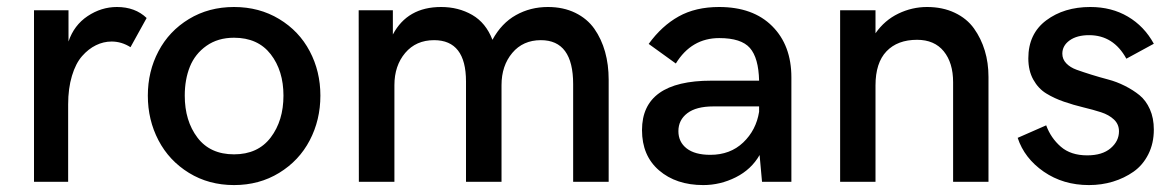

<svg xmlns="http://www.w3.org/2000/svg" viewBox="-20 -517 3341 546"><path d="M76.7 0V-487.8H174.8V-398.9Q190.4 -445.3 229.2 -471.2Q268.1 -497.1 312.5 -497.1Q364.3 -497.1 397 -465.8L351.1 -382.8Q325.7 -398.9 297.4 -398.9Q274.4 -398.9 252.9 -388.4Q231.4 -377.9 213.4 -357.4Q195.3 -336.9 184.6 -301.3Q173.8 -265.6 173.8 -220.2V0Z M400.4 -245.1Q400.4 -314 430.7 -371.3Q460.9 -428.7 517.3 -462.9Q573.7 -497.1 645.5 -497.1Q717.3 -497.1 773.9 -462.9Q830.6 -428.7 860.8 -371.3Q891.1 -314 891.1 -245.1Q891.1 -175.8 860.8 -117.9Q830.6 -60.1 773.9 -25.4Q717.3 9.3 645.5 9.3Q573.7 9.3 517.3 -25.4Q460.9 -60.1 430.7 -117.9Q400.4 -175.8 400.4 -245.1ZM786.1 -245.1Q786.1 -315.9 749.8 -362.8Q713.4 -409.7 645.5 -409.7Q599.6 -409.7 567.1 -386.7Q534.7 -363.8 520 -327.4Q505.4 -291 505.4 -245.1Q505.4 -173.3 541.5 -125.7Q577.6 -78.1 645.5 -78.1Q713.4 -78.1 749.8 -126Q786.1 -173.8 786.1 -245.1Z M1000.5 0 1000 -487.8H1097.2V-418.9Q1138.7 -497.1 1234.4 -497.1Q1283.7 -497.1 1322.8 -474.6Q1361.8 -452.1 1380.4 -403.8Q1406.2 -451.2 1447.3 -474.1Q1488.3 -497.1 1538.1 -497.1Q1582 -497.1 1616 -480.5Q1649.9 -463.9 1670.2 -435.1Q1690.4 -406.2 1700.7 -369.6Q1710.9 -333 1710.9 -290.5V0H1609.9V-277.8Q1609.9 -402.8 1518.1 -402.8Q1467.3 -402.8 1436.8 -366.5Q1406.2 -330.1 1406.2 -274.9V0H1305.2V-285.2Q1305.2 -402.8 1214.4 -402.8Q1163.1 -402.8 1132.3 -366.5Q1101.6 -330.1 1101.6 -274.9V0Z M2024.9 -497.1Q2121.6 -497.1 2176 -442.6Q2230.5 -388.2 2230.5 -296.9V0H2147L2140.1 -76.2Q2116.7 -35.2 2072.5 -12.9Q2028.3 9.3 1980 9.3Q1902.8 9.3 1854.2 -32.5Q1805.7 -74.2 1805.7 -147Q1805.7 -287.6 2002.9 -287.6H2138.7Q2137.2 -352.5 2112.5 -380.6Q2087.9 -408.7 2025.4 -408.7Q1946.3 -408.7 1901.9 -336.4L1824.7 -392.1Q1861.8 -443.4 1909.9 -470.2Q1958 -497.1 2024.9 -497.1ZM2000 -76.7Q2056.6 -76.7 2093.5 -111.8Q2130.4 -147 2138.7 -199.2V-214.4H2008.8Q1960 -214.4 1934.6 -195.1Q1909.2 -175.8 1909.2 -144Q1909.2 -113.3 1932.6 -95Q1956.1 -76.7 2000 -76.7Z M2369.1 0V-487.8H2469.7V-422.4Q2495.6 -459.5 2534.7 -478.3Q2573.7 -497.1 2616.2 -497.1Q2660.6 -497.1 2695.1 -480.7Q2729.5 -464.4 2749.8 -436Q2770 -407.7 2780.5 -373Q2791 -338.4 2791 -298.3V0H2690.4V-283.2Q2690.4 -338.4 2663.8 -371.1Q2637.2 -403.8 2587.9 -403.8Q2532.2 -403.8 2501 -371.1Q2469.7 -338.4 2469.7 -273.9V0Z M3076.7 9.3Q3003.4 9.3 2948.2 -28.8Q2893.1 -66.9 2874 -125L2955.1 -160.6Q2968.3 -124.5 2996.6 -99.9Q3024.9 -75.2 3071.8 -75.2Q3114.7 -75.2 3138.4 -95.5Q3162.1 -115.7 3162.1 -143.6Q3162.1 -163.6 3147.9 -177Q3133.8 -190.4 3111.1 -197.8Q3088.4 -205.1 3060.8 -211.7Q3033.2 -218.3 3005.6 -227.8Q2978 -237.3 2955.3 -251.2Q2932.6 -265.1 2918.5 -290.5Q2904.3 -315.9 2904.3 -351.1Q2904.3 -420.9 2955.1 -459Q3005.9 -497.1 3080.6 -497.1Q3141.1 -497.1 3187.5 -469.7Q3233.9 -442.4 3261.2 -392.6L3183.1 -350.1Q3146.5 -417 3077.1 -417Q3042.5 -417 3021.7 -402.1Q3001 -387.2 3001 -364.3Q3001 -348.6 3012.2 -336.9Q3023.4 -325.2 3041.7 -318.6Q3060.1 -312 3083.5 -304.7Q3106.9 -297.4 3131.1 -291Q3155.3 -284.7 3178.7 -272.9Q3202.1 -261.2 3220.5 -246.3Q3238.8 -231.4 3250 -206.3Q3261.2 -181.2 3261.2 -148.4Q3261.2 -109.4 3245.6 -78.4Q3230 -47.4 3203.6 -28.8Q3177.2 -10.3 3145 -0.5Q3112.8 9.3 3076.7 9.3Z"/></svg>

Font: HK Grotesk SemiBold Legacy
Style: Regular
Weight: 600
Designer: Alfredo Marco Pradil
Foundry: Hanken Design Co.
Version: Version 2.022;PS 002.022;hotconv 1.0.88;makeotf.lib2.5.64775